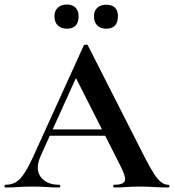

<svg xmlns="http://www.w3.org/2000/svg" viewBox="-28 -830 770 850"><path d="M171 -229 186 -257H474L481 -229ZM717 -12Q722 -12 722 -6Q722 0 717 0Q687 0 654.5 -2Q622 -4 592 -4Q558 -4 533 -2Q508 0 477 0Q473 0 473 -6Q473 -12 477 -12Q518 -12 524.5 -28.5Q531 -45 506 -94L303 -495L352 -581L153 -142Q126 -82 152 -47Q178 -12 234 -12Q239 -12 239 -6Q239 0 234 0Q204 0 179 -2Q154 -4 116 -4Q77 -4 53.5 -2Q30 0 -4 0Q-8 0 -8 -6Q-8 -12 -4 -12Q23 -12 42.5 -23.5Q62 -35 81.5 -65.5Q101 -96 126 -152L343 -629Q344 -632 352 -632.5Q360 -633 361 -629L611 -137Q635 -90 652.5 -62.5Q670 -35 685.5 -23.5Q701 -12 717 -12ZM268 -703Q243 -703 228 -717.5Q213 -732 213 -758Q213 -782 228 -796Q243 -810 268 -810Q293 -810 306.5 -796Q320 -782 320 -758Q320 -703 268 -703ZM442 -703Q417 -703 402.5 -717.5Q388 -732 388 -758Q388 -782 402.5 -795.5Q417 -809 442 -809Q494 -809 494 -758Q494 -703 442 -703Z"/></svg>

Font: Cormorant Garamond Light
Style: Regular
Weight: 300
Designer: Christian Thalmann (Catharsis Fonts)
Foundry: Catharsis Fonts
Version: Version 4.001